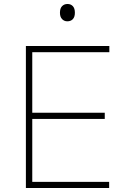

<svg xmlns="http://www.w3.org/2000/svg" viewBox="-20 -944 631 964"><path d="M110 0Q110 -61 110 -117Q110 -173 110 -238V-475Q110 -540.5 110 -596.5Q110 -652.5 110 -713H529V-682Q476 -682 415.2 -682Q354.5 -682 272 -682H126L142 -710Q142 -649.5 142 -593.5Q142 -537.5 142 -472V-242Q142 -177 142 -121Q142 -65 142 -4L126 -31H276Q346 -31 408.2 -31Q470.5 -31 528 -31V0ZM136 -347V-378H281Q353 -378 405.2 -378Q457.5 -378 506 -378V-347Q454.5 -347 402.5 -347Q350.5 -347 280 -347ZM318 -837Q302.5 -837 291.8 -848Q281 -859 281 -880Q281 -902.5 291.8 -913.2Q302.5 -924 319 -924Q335.5 -924 345.8 -913Q356 -902 356 -880Q356 -859 345.8 -848Q335.5 -837 318 -837Z"/></svg>

Font: Commissioner Thin Thin
Style: Regular
Weight: 250
Version: Version 1.000